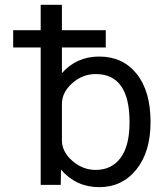

<svg xmlns="http://www.w3.org/2000/svg" viewBox="-20 -772 689 804"><path d="M522.5 -260.7Q522.5 -461.9 380.9 -461.9Q325.2 -461.9 282.2 -423.3Q239.3 -384.8 239.3 -336.9V-184.6Q239.3 -136.7 282.7 -98.6Q326.2 -60.5 380.9 -60.5Q447.3 -60.5 484.9 -110.8Q522.5 -161.1 522.5 -260.7ZM35.2 -573.2V-645.5H150.4V-752H239.3V-645.5H422.9V-573.2H239.3V-465.8Q300.8 -535.2 395.5 -535.2Q494.1 -535.2 552.2 -462.9Q610.4 -390.6 610.4 -260.7Q610.4 -135.7 550.8 -62Q491.2 11.7 395.5 11.7Q298.8 11.7 235.4 -61.5L234.4 2H150.4V-573.2Z"/></svg>

Font: irohakakuC Regular
Style: Regular
Weight: 400
Designer: [Source Han Sans]
Ryoko NISHIZUKA Ë•øÂ°öÊ∂ºÂ≠ê (kana & ideographs); Paul D. Hunt (Latin, Greek & Cyrillic); Wenlong ZHAN
Version: Version 1.001.20160904